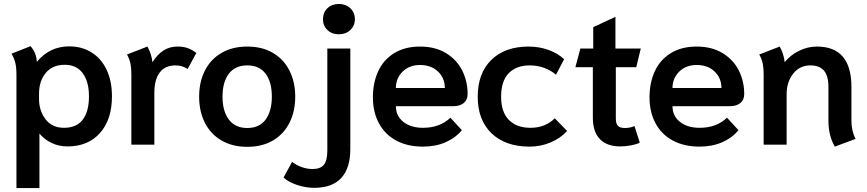

<svg xmlns="http://www.w3.org/2000/svg" viewBox="-20 -730 4377 969"><path d="M63 -353Q63 -391 57 -414Q51 -437 38 -459L134 -497Q163 -465 166 -418Q231 -496 329 -496Q393 -496 442 -465.5Q491 -435 518 -378Q545 -321 545 -244Q545 -126 484.5 -58.5Q424 9 321 9Q277 9 240.5 -8.5Q204 -26 179 -56V219H63ZM429 -244Q429 -318 397.5 -360.5Q366 -403 307 -403Q245 -403 211 -362Q177 -321 177 -257V-231Q177 -171 210 -128Q243 -85 303 -85Q366 -85 397.5 -126Q429 -167 429 -244Z M643 -354Q643 -386 638.5 -408.5Q634 -431 621 -455L724 -495Q733 -480 740.5 -457.5Q748 -435 749 -416Q775 -456 805.5 -475.5Q836 -495 876 -495Q904 -495 925 -488Q946 -481 971 -463L927 -382Q898 -400 867 -400Q813 -400 786 -364Q759 -328 759 -262V0H643Z M985 -242Q985 -316 1014 -373.5Q1043 -431 1098 -463Q1153 -495 1228 -495Q1303 -495 1357.5 -463Q1412 -431 1441 -373.5Q1470 -316 1470 -242Q1470 -168 1441 -110.5Q1412 -53 1357.5 -21Q1303 11 1228 11Q1153 11 1098 -21Q1043 -53 1014 -110.5Q985 -168 985 -242ZM1352 -242Q1352 -316 1320.5 -358Q1289 -400 1228 -400Q1167 -400 1135 -358Q1103 -316 1103 -242Q1103 -169 1135 -126.5Q1167 -84 1228 -84Q1289 -84 1320.5 -126.5Q1352 -169 1352 -242Z M1610 -633Q1610 -667 1632.5 -688.5Q1655 -710 1690 -710Q1725 -710 1748 -688.5Q1771 -667 1771 -633Q1771 -600 1748 -578.5Q1725 -557 1690 -557Q1655 -557 1632.5 -578.5Q1610 -600 1610 -633ZM1411 166 1454 87Q1503 123 1558 123Q1597 123 1614.5 101.5Q1632 80 1632 29V-485H1748V22Q1748 119 1702 168.5Q1656 218 1566 218Q1523 218 1479.5 203.5Q1436 189 1411 166Z M1862 -239Q1862 -312 1888.5 -370Q1915 -428 1969 -461.5Q2023 -495 2100 -495Q2177 -495 2231.5 -461.5Q2286 -428 2313 -373.5Q2340 -319 2340 -256Q2340 -226 2320.5 -210Q2301 -194 2267 -194H1978Q1978 -145 2015.5 -115Q2053 -85 2115 -85Q2200 -85 2253 -136L2311 -73Q2279 -34 2228.5 -12Q2178 10 2115 10Q2037 10 1980 -20.5Q1923 -51 1892.5 -107.5Q1862 -164 1862 -239ZM2225 -286Q2225 -336 2190.5 -369Q2156 -402 2100 -402Q2046 -402 2012 -368.5Q1978 -335 1978 -286Z M2391 -242Q2391 -360 2459.5 -427.5Q2528 -495 2648 -495Q2702 -495 2749.5 -477.5Q2797 -460 2827 -431L2786 -353Q2760 -375 2726 -387.5Q2692 -400 2653 -400Q2586 -400 2547.5 -360.5Q2509 -321 2509 -242Q2509 -165 2548 -125Q2587 -85 2657 -85Q2732 -85 2780 -133L2842 -69Q2810 -33 2759.5 -11.5Q2709 10 2653 10Q2531 10 2461 -57Q2391 -124 2391 -242Z M2972 -136V-391H2884L2909 -485H2974V-593L3086 -645V-485H3214L3191 -391H3088V-133Q3088 -106 3098.5 -95Q3109 -84 3133 -84Q3162 -84 3182 -94L3209 -10Q3194 -2 3165.5 3.5Q3137 9 3111 9Q3043 9 3007.5 -28Q2972 -65 2972 -136Z M3258 -239Q3258 -312 3284.5 -370Q3311 -428 3365 -461.5Q3419 -495 3496 -495Q3573 -495 3627.5 -461.5Q3682 -428 3709 -373.5Q3736 -319 3736 -256Q3736 -226 3716.5 -210Q3697 -194 3663 -194H3374Q3374 -145 3411.5 -115Q3449 -85 3511 -85Q3596 -85 3649 -136L3707 -73Q3675 -34 3624.5 -12Q3574 10 3511 10Q3433 10 3376 -20.5Q3319 -51 3288.5 -107.5Q3258 -164 3258 -239ZM3621 -286Q3621 -336 3586.5 -369Q3552 -402 3496 -402Q3442 -402 3408 -368.5Q3374 -335 3374 -286Z M4161 -120V-291Q4161 -347 4138.5 -373.5Q4116 -400 4070 -400Q4016 -400 3983 -358Q3950 -316 3950 -255V0H3834V-354Q3834 -386 3829.5 -408.5Q3825 -431 3812 -455L3915 -495Q3924 -480 3931.5 -457.5Q3939 -435 3940 -416Q3968 -451 4011.5 -473Q4055 -495 4103 -495Q4277 -495 4277 -291V-122Q4277 -69 4298 -29L4193 10Q4161 -46 4161 -120Z"/></svg>

Font: Niramit SemiBold
Style: Regular
Weight: 600
Designer: Katatrad Aksorn Co.,Ltd.
Foundry: Cadson Demak Co.,Ltd.
Version: Version 1.001; ttfautohint (v1.6)